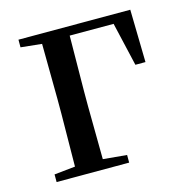

<svg xmlns="http://www.w3.org/2000/svg" viewBox="-84 -601 658 680"><g transform="rotate(-15 245.5 -261.0)"><path d="M42 -494 119 -486 121 -284V-230L119 -36L42 -28V0H308V-28L221 -36L219 -230V-284L221 -489H382L419 -329H456L452 -522H42Z"/></g></svg>

Font: Noto Serif CJK SC Medium
Style: Regular
Weight: 500
Designer: Ryoko NISHIZUKA 西塚涼子 (kana & ideographs); Frank Grießhammer (Latin, Greek & Cyrillic); Wenlong ZHANG 张文龙 (bopomofo); San
Foundry: Adobe
Version: Version 2.001;hotconv 1.1.0;makeotfexe 2.6.0